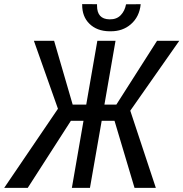

<svg xmlns="http://www.w3.org/2000/svg" viewBox="-53 -908 886 928"><path d="M500.5 -324.2H438.5L381.8 0H294.4L350.6 -324.2H289.6L81.1 0H-32.7L227.1 -382.3L110.8 -710.9H208.5L298.3 -402.3H363.8L417.5 -710.9H505.4L451.7 -402.3H509.3L706.1 -710.9H813.5L576.7 -373L700.2 0H597.2ZM627 -887.7Q621.1 -826.7 579.1 -790.5Q539.6 -756.3 481.4 -756.8Q478.5 -756.8 475.1 -756.8Q415 -757.8 378.9 -793.5Q343.8 -828.1 344.2 -885.3Q344.2 -886.7 344.2 -888.2L416 -887.7Q416 -883.8 416 -880.4Q416 -815.9 475.6 -814.5Q476.6 -814.5 477.1 -814.5Q510.7 -814 530.3 -834.5Q550.3 -855 556.2 -887.2Z"/></svg>

Font: MAUL Condensed Italic
Style: Condenced Regular Italic
Weight: 400
Italic angle: -12°
Designer: MAUL
Version: Version 1.0; 2020; ttfautohint (v1.8.3)